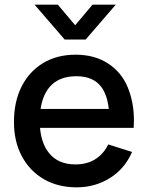

<svg xmlns="http://www.w3.org/2000/svg" viewBox="-20 -790 636 825"><path d="M128.5 -770H228.5L303 -681.5L377.5 -770H477.5L348 -620H258ZM309.5 15Q229 15 168.2 -20.2Q107.5 -55.5 73.8 -118.8Q40 -182 40 -265.5Q40 -354 73.2 -419Q106.5 -484 166 -519.5Q225.5 -555 304.5 -555Q387 -555 445 -516.8Q503 -478.5 529.2 -414Q555.5 -349.5 555.5 -273Q555.5 -257 554.5 -240.5H152Q158 -173 190.5 -132.5Q230 -83.5 304.5 -83.5Q353.5 -83.5 389.2 -105.8Q425 -128 445 -169.5L547.5 -137Q516 -64.5 452 -24.8Q388 15 309.5 15ZM447.5 -322Q440.5 -383.5 414.5 -417.5Q379.5 -462.5 308.5 -462.5Q230 -462.5 190.5 -413Q163 -378.5 154.5 -322Z"/></svg>

Font: Cns Manrope SemBd
Style: Regular
Weight: 600
Designer: Mikhail Sharanda
Foundry: Mikhail Sharanda
Version: Version 4.504